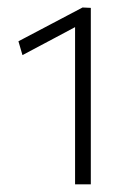

<svg xmlns="http://www.w3.org/2000/svg" viewBox="-20 -782 348 500"><path d="M38.5 -638.5 28 -674.5Q71 -697 112.5 -719Q154 -741 195 -762.5L194.5 -721.5Q159.5 -703 120.8 -682.2Q82 -661.5 38.5 -638.5ZM175.5 -302Q175.5 -339.5 175.5 -374Q175.5 -408.5 175.5 -449.5V-596Q175.5 -632.5 175.5 -669Q175.5 -705.5 175.5 -742L195 -762.5L216.5 -761.5Q216.5 -724 216.5 -683.8Q216.5 -643.5 216.5 -601.5V-449.5Q216.5 -408.5 216.5 -374Q216.5 -339.5 216.5 -302Z"/></svg>

Font: Commissioner Thin ExtraLight
Style: Regular
Weight: 250
Version: Version 1.000